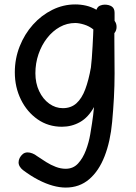

<svg xmlns="http://www.w3.org/2000/svg" viewBox="-20 -569 616 868"><path d="M47 -242Q47 -304 69 -359.5Q91 -415 129 -457.5Q167 -500 216.5 -524.5Q266 -549 320 -549Q345 -549 369 -543.5Q393 -538 416 -525Q421 -539 432 -543.5Q443 -548 453 -548Q473 -548 485.5 -539.5Q498 -531 498 -511V-475Q503 -468 505 -461.5Q507 -455 507 -447Q507 -431 497 -419V-392Q497 -354 497.5 -315.5Q498 -277 498 -236Q498 -182 495 -127Q492 -72 487 -18Q479 70 453 137Q427 204 383 241.5Q339 279 277 279Q250 279 219 270.5Q188 262 154 244.5Q120 227 84 200Q75 193 69.5 184Q64 175 64 165Q64 155 69 145Q74 135 83 127.5Q92 120 105 120Q115 120 126.5 124.5Q138 129 148 137Q167 150 188.5 163.5Q210 177 232.5 185.5Q255 194 277 194Q311 194 333 170Q355 146 368.5 110Q382 74 388 38Q393 8 396 -11.5Q399 -31 401 -47.5Q403 -64 405 -85Q379 -38 341.5 -17Q304 4 260 4Q198 4 150 -29.5Q102 -63 74.5 -119Q47 -175 47 -242ZM264 -80Q301 -80 325.5 -102Q350 -124 365.5 -165.5Q381 -207 391 -264Q393 -279 395 -305Q397 -331 398.5 -359Q400 -387 401 -408.5Q402 -430 402 -436Q383 -451 360 -458Q337 -465 320 -465Q283 -465 250.5 -447Q218 -429 193 -397Q168 -365 154 -324Q140 -283 140 -238Q140 -193 157 -157Q174 -121 202.5 -100.5Q231 -80 264 -80Z"/></svg>

Font: Playpen Sans Thai
Style: Regular
Weight: 400
Designer: Sirin Gunkloy, Laura Meseguer, Veronika Burian, José Scaglione
Foundry: TypeTogether
Version: Version 2.000